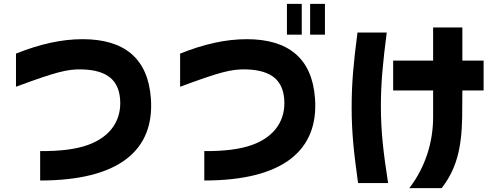

<svg xmlns="http://www.w3.org/2000/svg" viewBox="-20 -880 2552 985"><path d="M186 -105V46C589 46 774 -108 754 -376C739 -581 617 -679 404 -679C294 -679 182 -653 62 -605V-435C265 -510 324 -526 401 -524C538 -520 588 -462 596 -373C605 -268 551 -179 430 -136C368 -114 287 -104 186 -105Z M1571 -702H1647V-860H1571ZM904 -435C1107 -510 1166 -526 1243 -524C1380 -520 1430 -462 1438 -373C1447 -268 1393 -179 1272 -136C1210 -114 1129 -104 1028 -105V46C1431 46 1616 -108 1596 -376C1581 -581 1459 -679 1246 -679C1136 -679 1024 -653 904 -605ZM1452 -702H1528V-860H1452Z M2080 85H2246C2319 -10 2348 -112 2351 -277L2352 -416H2461V-569H2352V-739H2202V-569H1997V-416H2202V-279C2202 -150 2162 -22 2080 85ZM1784 -329C1784 -196 1796 -92 1817 59H1971C1947 -97 1934 -203 1934 -336C1934 -453 1944 -558 1964 -713H1814C1794 -560 1784 -456 1784 -329Z"/></svg>

Font: コーポレート・ロゴ ver3 Bold
Style: Regular
Weight: 700
Designer: [KANA_main] LOGOTYPE.JP [Source Han Sans] Ryoko NISHIZUKA 西塚涼子 (kana, bopomofo & ideographs); Paul D. Hunt (Latin, Greek
Version: Version 12.001;FEAKit 1.0